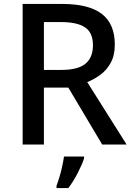

<svg xmlns="http://www.w3.org/2000/svg" viewBox="-20 -734 673 975"><path d="M295 -714Q432 -714 497.5 -663Q563 -612 563 -508Q563 -453 542.5 -415.5Q522 -378 490 -354.5Q458 -331 423 -317L623 0H499L327 -289H203V0H95V-714ZM288 -622H203V-379H293Q376 -379 414 -410.5Q452 -442 452 -504Q452 -568 412 -595Q372 -622 288 -622ZM407 70Q398 99 375.5 143Q353 187 327 221H267V209Q274 191 282 164.5Q290 138 296 110Q302 82 305 61H407Z"/></svg>

Font: Noto Sans Tamil Medium
Style: Regular
Weight: 500
Designer: Jelle Bosma - Monotype Design Team
Foundry: Monotype Imaging Inc.
Version: Version 2.004; ttfautohint (v1.8.4.7-5d5b)